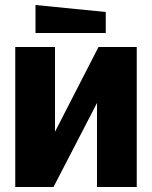

<svg xmlns="http://www.w3.org/2000/svg" viewBox="-20 -748 608 768"><path d="M527 0H368V-336L194 0H41V-560H200V-221L374 -560H527ZM403 -616H122V-728L403 -700Z"/></svg>

Font: Tektur SemiCondensed
Style: Bold
Weight: 700
Width: 4
Designer: Adam Jagosz
Foundry: Adam Jagosz
Version: Version 1.005;gftools[0.9.30]